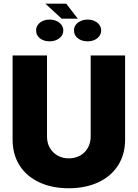

<svg xmlns="http://www.w3.org/2000/svg" viewBox="-20 -1006 742 1035"><path d="M654.3 -707V-252.9Q654.3 -173.8 616.5 -114.5Q578.6 -55.2 509.8 -23.2Q440.9 8.8 350.6 8.8Q260.3 8.8 191.7 -23.2Q123 -55.2 85.4 -114.5Q47.9 -173.8 47.9 -252.9V-707H233.4V-269.5Q233.4 -235.8 248.5 -209.2Q263.7 -182.6 290.3 -167.5Q316.9 -152.3 350.6 -152.3Q384.8 -152.3 411.6 -167.2Q438.5 -182.1 453.6 -209Q468.8 -235.8 468.8 -269.5V-707ZM399.4 -905.3H312.5L224.6 -986.3H336.9ZM247.1 -900.4Q268.1 -900.4 285.2 -892.6Q302.2 -884.8 311.8 -871.3Q321.3 -857.9 321.3 -841.8Q321.3 -816.4 300 -799.8Q278.8 -783.2 247.1 -783.2Q215.3 -783.2 194.8 -799.8Q174.3 -816.4 174.8 -841.8Q174.3 -857.9 183.6 -871.3Q192.9 -884.8 209.7 -892.6Q226.6 -900.4 247.1 -900.4ZM452.1 -900.4Q473.1 -900.4 490 -892.6Q506.8 -884.8 516.1 -871.3Q525.4 -857.9 525.4 -841.8Q525.4 -825.7 516.1 -812.3Q506.8 -798.8 490 -791Q473.1 -783.2 452.1 -783.2Q420.4 -783.2 399.4 -799.8Q378.4 -816.4 378.9 -841.8Q378.4 -857.9 387.9 -871.3Q397.5 -884.8 414.6 -892.6Q431.6 -900.4 452.1 -900.4Z"/></svg>

Font: Pretendard Std Black
Style: Regular
Weight: 900
Designer: Base glyphs from Inter by Rasmus Andersson; Hangeul glyphs from Noto Sans CJK(Source Han Sans) by Jang Soo-young and Kan
Foundry: Kil Hyung-jin
Version: Version 1.309